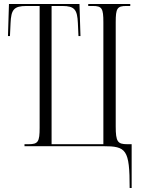

<svg xmlns="http://www.w3.org/2000/svg" viewBox="-20 -734 707 964"><path d="M631 210H641V-10H619C571 -10 561 -22 561 -99V-622C561 -692 568 -704 615 -704H634V-714H423V-704H446C492 -704 499 -692 499 -622V-10H239V-704H293C355 -704 368 -685 371 -618L374 -553H384L379 -714H25L20 -553H30L33 -618C36 -685 49 -704 113 -704H179V-92C179 -22 171 -10 124 -10H103V0H498C614 0 631 16 631 210Z"/></svg>

Font: Noto Serif Display ExtraCondensed Light
Style: Regular
Weight: 300
Width: 2
Designer: Monotype Design Team
Foundry: Monotype Imaging Inc.
Version: Version 2.009